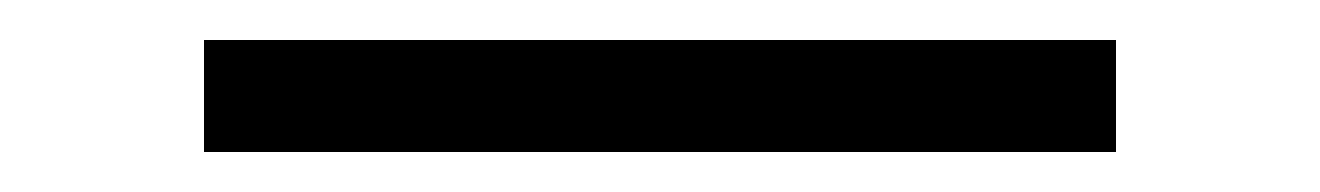

<svg xmlns="http://www.w3.org/2000/svg" viewBox="-20 30 660 96"><path d="M82 106H538V50H82Z"/></svg>

Font: Meta Space Light
Style: Regular
Weight: 300
Designer: Meta Pool / Florian Karsten
Foundry: Meta Pool / Florian Karsten
Version: Version 2.000;Glyphs 3.1.1 (3137)